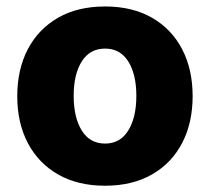

<svg xmlns="http://www.w3.org/2000/svg" viewBox="-20 -573 659 603"><path d="M310.1 10.3Q224.1 10.3 162.4 -25.1Q100.6 -60.5 67.4 -123.8Q34.2 -187 34.2 -271Q34.2 -355 67.4 -418.5Q100.6 -481.9 162.4 -517.3Q224.1 -552.7 310.1 -552.7Q395.5 -552.7 457.3 -517.3Q519 -481.9 552 -418.5Q585 -355 585 -271Q585 -187 552 -123.8Q519 -60.5 457.3 -25.1Q395.5 10.3 310.1 10.3ZM310.1 -122.1Q357.4 -122.1 382.8 -163.1Q408.2 -204.1 408.2 -272Q408.2 -339.8 382.8 -380.1Q357.4 -420.4 310.1 -420.4Q262.2 -420.4 236.8 -380.1Q211.4 -339.8 211.4 -272Q211.4 -204.1 236.8 -163.1Q262.2 -122.1 310.1 -122.1Z"/></svg>

Font: Inter Extra Bold
Style: Regular
Weight: 800
Designer: Rasmus Andersson
Foundry: rsms
Version: Version 4.000;git-3c8e0fc